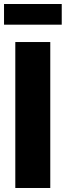

<svg xmlns="http://www.w3.org/2000/svg" viewBox="-25 -937 328 957"><path d="M225.6 -727.5V0H51.3V-727.5ZM282.7 -917V-814H-4.9V-917Z"/></svg>

Font: Inter 24pt ExtraBold
Style: Regular
Weight: 800
Designer: Rasmus Andersson
Foundry: rsms
Version: Version 4.001;git-66647c0bb